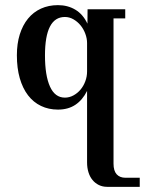

<svg xmlns="http://www.w3.org/2000/svg" viewBox="-20 -411 561 744"><path d="M521.5 313H395.5Q377.4 313 363 305.9Q348.6 298.8 338.4 286.4Q328.1 273.9 322.8 256.6Q317.4 239.3 317.4 218.3V-58.6Q299.8 -23.4 272 -4.9Q244.1 13.7 204.6 13.7Q168.5 13.7 138.9 -0.5Q109.4 -14.6 88.6 -41.7Q67.9 -68.8 56.6 -107.9Q45.4 -147 45.4 -196.8Q45.4 -241.7 56.6 -277.6Q67.9 -313.5 88.6 -338.9Q109.4 -364.3 138.9 -377.7Q168.5 -391.1 204.6 -391.1Q242.7 -391.1 272.2 -373.3Q301.8 -355.5 318.8 -319.3Q318.8 -333 319.1 -346.9Q319.3 -360.8 319.3 -375H465.3V-339.8H419.9V223.1Q419.9 251 432.1 264.4Q444.3 277.8 466.3 277.8H521.5ZM317.4 -244.1Q317.4 -262.2 310.5 -280.5Q303.7 -298.8 292 -313Q280.3 -327.1 264.6 -336.2Q249 -345.2 231.4 -345.2Q154.3 -345.2 154.3 -196.3Q154.3 -118.7 173.6 -75.7Q192.9 -32.7 231.4 -32.7Q249 -32.7 264.6 -41.3Q280.3 -49.8 292 -63.7Q303.7 -77.6 310.5 -95.9Q317.4 -114.3 317.4 -134.3Z"/></svg>

Font: Arian Grqi
Style: Italic
Weight: 400
Italic angle: -15°
Designer: Ruben Hakobyan (Tarumian)
Foundry: Ruben Hakobyan (Tarumian)
Version: Version 1.002